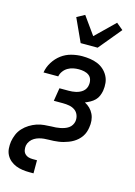

<svg xmlns="http://www.w3.org/2000/svg" viewBox="-152 -845 795 1134"><g transform="rotate(15 246.0 -278.5)"><path d="M241 -600 176 -742 224 -768 302 -659 418 -772 459 -738 345 -600ZM146 215Q124 215 103 212Q82 209 63 201.5Q44 194 28.5 181Q13 168 3.5 150Q-6 132 -7.5 110.5Q-9 89 -6 68Q-2 45 7 23.5Q16 2 32.5 -16Q49 -34 70 -47Q91 -60 113 -67.5Q135 -75 158 -77Q181 -79 203 -80H204Q216 -80 228.5 -81Q241 -82 254 -84.5Q267 -87 280 -91.5Q293 -96 304 -103.5Q315 -111 322 -122.5Q329 -134 331 -146Q334 -166 327 -184Q320 -202 305 -212.5Q290 -223 271 -226.5Q252 -230 232 -230H176L189 -310H245Q256 -310 267 -311Q278 -312 289 -314.5Q300 -317 311 -322Q322 -327 331 -334.5Q340 -342 345.5 -352.5Q351 -363 352 -373Q355 -390 350.5 -406Q346 -422 333.5 -431.5Q321 -441 304.5 -444.5Q288 -448 271 -448Q254 -448 237 -444.5Q220 -441 204.5 -432Q189 -423 178 -408Q167 -393 164 -376H74Q79 -409 98 -439.5Q117 -470 144.5 -490.5Q172 -511 205.5 -519.5Q239 -528 271 -528Q295 -528 319 -524.5Q343 -521 364 -512.5Q385 -504 402 -489Q419 -474 430 -454Q441 -434 443.5 -410.5Q446 -387 442 -362Q439 -346 432.5 -330.5Q426 -315 414 -303Q402 -291 386.5 -282.5Q371 -274 356 -268Q374 -259 388 -245Q402 -231 410.5 -213Q419 -195 421 -174Q423 -153 419 -131Q417 -117 412 -102.5Q407 -88 398 -75Q389 -62 377.5 -51.5Q366 -41 352.5 -33Q339 -25 324.5 -19.5Q310 -14 295.5 -10Q281 -6 266 -4Q251 -2 236.5 -1Q222 0 207.5 0Q193 0 178 1.5Q163 3 148.5 7Q134 11 120.5 19Q107 27 97.5 40Q88 53 85 68Q83 82 85.5 95.5Q88 109 97 118.5Q106 128 118.5 131.5Q131 135 145 135H171V215Z"/></g></svg>

Font: Iosevka Curly Medium
Style: Italic
Weight: 500
Italic angle: -9°
Monospace: yes
Designer: Belleve Invis
Foundry: Belleve Invis
Version: Version 22.1.2; ttfautohint (v1.8.4)